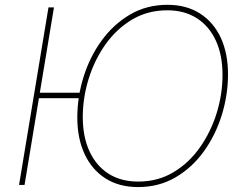

<svg xmlns="http://www.w3.org/2000/svg" viewBox="-20 -757 993 787"><path d="M320.8 -377 316.9 -354.5H127L130.9 -377ZM201.2 -726.6 80.6 1H58.1L178.7 -726.6ZM545.9 9.8Q468.3 9.8 412.6 -25.6Q356.9 -61 326.9 -125.2Q296.9 -189.5 296.9 -275.4Q296.9 -359.9 322.5 -441.9Q348.1 -523.9 396.5 -590.6Q444.8 -657.2 512.9 -697.3Q581.1 -737.3 666.5 -737.3Q743.7 -737.3 799.3 -701.9Q855 -666.5 884.8 -602.5Q914.6 -538.6 914.6 -452.1Q914.6 -368.2 889.2 -285.9Q863.8 -203.6 815.9 -137Q768.1 -70.3 700 -30.3Q631.8 9.8 545.9 9.8ZM546.9 -12.7Q627 -12.7 690.7 -50.8Q754.4 -88.9 799.3 -152.6Q844.2 -216.3 868.2 -293.7Q892.1 -371.1 892.1 -450.2Q892.1 -530.8 865 -590.1Q837.9 -649.4 787.1 -682.1Q736.3 -714.8 666 -714.8Q585.4 -714.8 521.5 -676.8Q457.5 -638.7 412.4 -575Q367.2 -511.2 343.3 -433.6Q319.3 -356 319.3 -276.9Q319.3 -197.3 346.4 -137.7Q373.5 -78.1 424.3 -45.4Q475.1 -12.7 546.9 -12.7Z"/></svg>

Font: Inter 20pt Thin
Style: Italic
Weight: 250
Italic angle: -9.3988°
Version: Version 4.001;git-66647c0bb